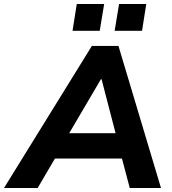

<svg xmlns="http://www.w3.org/2000/svg" viewBox="-62 -933 855 953"><path d="M-42 0 394 -705H526L737 0H582L532 -189L581 -146H171L234 -186L125 0ZM439 -540 264 -242 243 -272H550L520 -240L442 -540ZM507 -780 529 -913H664L643 -780ZM298 -780 319 -913H455L433 -780Z"/></svg>

Font: Nunito Sans 10pt ExtraBold
Style: Italic
Weight: 800
Italic angle: -9°
Designer: Vernon Adams
Foundry: Vernon Adams
Version: Version 3.101;gftools[0.9.27]